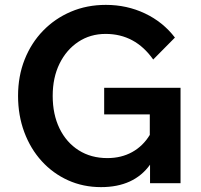

<svg xmlns="http://www.w3.org/2000/svg" viewBox="-20 -751 822 787"><path d="M720 0H595V-76Q529 16 394 16Q321 16 259 -12Q197 -40 151 -90.5Q105 -141 79.5 -209.5Q54 -278 54 -358Q54 -439 81 -507Q108 -575 156.5 -625Q205 -675 270.5 -703Q336 -731 414 -731Q500 -731 574 -696Q648 -661 697 -597L608 -507Q534 -612 413 -612Q350 -612 301 -579.5Q252 -547 224 -490Q196 -433 196 -358Q196 -282 224 -224.5Q252 -167 302.5 -135Q353 -103 420 -103Q477 -103 521.5 -127.5Q566 -152 594 -198V-282H407V-391H720Z"/></svg>

Font: Wix Madefor Text
Style: Bold
Weight: 700
Designer: Dalton Maag Ltd
Foundry: Dalton Maag Ltd
Version: Version 3.100